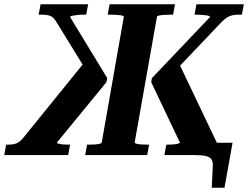

<svg xmlns="http://www.w3.org/2000/svg" viewBox="-65 -730 1168 904"><path d="M825 0 840 -58H1030L992 154H932L937 51Q938 30 929.5 19Q921 8 901.5 4Q882 0 847 0ZM336 0 345 -49H355Q371 -49 384 -50Q397 -51 405.5 -53.5Q414 -56 414 -59L518 -651Q519 -656 500 -658.5Q481 -661 452 -661H442L451 -710H759L750 -661H740Q722 -661 707.5 -660Q693 -659 684 -657Q675 -655 674 -651L569 -59Q569 -56 577 -53.5Q585 -51 598.5 -50Q612 -49 628 -49H637L628 0ZM709 0 718 -49H727Q739 -49 751.5 -50Q764 -51 773 -53.5Q782 -56 782 -59L647 -343L650 -362L924 -650Q925 -653 919 -655Q913 -657 903.5 -658Q894 -659 883 -660Q872 -661 861 -661H851L860 -710H1083L1074 -661H1060Q1042 -661 1028.5 -658Q1015 -655 1003.5 -647.5Q992 -640 978 -626L746 -382L772 -444L966 -37L958 0ZM256 0H-45L-36 -49H-26Q-10 -49 1.5 -51.5Q13 -54 22.5 -60.5Q32 -67 42 -78L341 -447L351 -382L201 -626Q193 -640 184 -647.5Q175 -655 162.5 -658Q150 -661 132 -661H117L126 -710H350L341 -661H330Q316 -661 301 -659.5Q286 -658 276 -656Q266 -654 265 -650L440 -362L436 -343L203 -59Q202 -56 210.5 -53.5Q219 -51 231.5 -50Q244 -49 256 -49H265Z"/></svg>

Font: Roboto Serif 72pt SemiCondensed SemiBold
Style: Italic
Weight: 600
Width: 4
Italic angle: -10°
Designer: Greg Gazdowicz
Foundry: Commercial Type
Version: Version 1.008